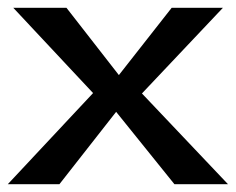

<svg xmlns="http://www.w3.org/2000/svg" viewBox="-28 -471 603 491"><path d="M-8 0H124L269 -185L418 0H555L335 -232L542 -451H411L276 -279L142 -451H6L210 -233Z"/></svg>

Font: Charger Sport
Style: BlkNrw
Weight: 900
Designer: Jasper
Foundry: Cannot Into Space Fonts
Version: Version 1.1